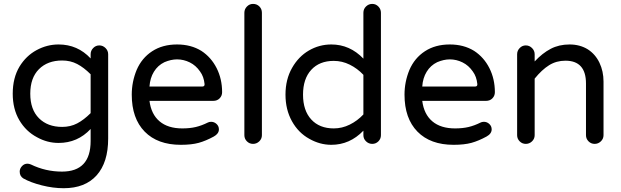

<svg xmlns="http://www.w3.org/2000/svg" viewBox="-20 -739 3216 994"><path d="M100.6 184.6Q82 172.9 82 149.4Q82 133.8 93.8 121.1Q105.5 108.4 122.1 108.4Q129.9 108.4 139.6 112.3Q215.8 149.4 300.8 149.4Q449.2 149.4 449.2 -8.8V-71.3Q381.8 1 283.2 1Q224.6 1 171.9 -28.3Q114.3 -58.6 80.1 -116.7Q45.9 -174.8 45.9 -253.9Q45.9 -335.9 81.1 -394.5Q115.2 -450.2 169.4 -479.5Q223.6 -508.8 283.2 -508.8Q381.8 -508.8 449.2 -436.5V-458Q449.2 -476.6 462.4 -490.2Q475.6 -503.9 494.1 -503.9Q512.7 -503.9 526.4 -490.2Q540 -476.6 540 -458V-21.5Q540 101.6 480.5 168.5Q420.9 235.4 309.6 235.4Q254.9 235.4 196.8 220.7Q138.7 206.1 100.6 184.6ZM449.2 -153.3V-354.5Q414.1 -389.6 379.4 -407.7Q344.7 -425.8 301.8 -425.8Q226.6 -425.8 181.6 -380.9Q136.7 -335.9 136.7 -253.9Q136.7 -171.9 181.6 -127Q226.6 -82 301.8 -82Q344.7 -82 379.4 -100.1Q414.1 -118.2 449.2 -153.3Z M662.1 -249Q662.1 -315.4 687.5 -377Q713.9 -438.5 767.6 -473.6Q821.3 -508.8 896.5 -508.8Q968.8 -508.8 1022.5 -475.6Q1073.2 -442.4 1101.6 -386.2Q1129.9 -330.1 1129.9 -261.7Q1129.9 -243.2 1117.2 -230Q1104.5 -216.8 1084 -216.8H753.9Q762.7 -147.5 806.2 -110.8Q849.6 -74.2 923.8 -74.2Q962.9 -74.2 993.7 -81.5Q1024.4 -88.9 1055.7 -104.5Q1062.5 -108.4 1073.2 -108.4Q1088.9 -108.4 1101.1 -97.2Q1113.3 -85.9 1113.3 -69.3Q1113.3 -46.9 1086.9 -32.2Q1045.9 -9.8 1008.8 0.5Q971.7 10.7 916 10.7Q795.9 10.7 729 -57.6Q662.1 -126 662.1 -249ZM1039.1 -303.7Q1035.2 -342.8 1015.6 -369.1Q994.1 -400.4 962.4 -416Q930.7 -431.6 896.5 -431.6Q865.2 -431.6 831.1 -417Q796.9 -400.4 776.9 -367.7Q756.8 -335 753.9 -291H1027.3Q1040 -291 1039.1 -303.7Z M1245.1 -39.1V-672.9Q1245.1 -691.4 1258.3 -705.1Q1271.5 -718.8 1290 -718.8Q1309.6 -718.8 1322.8 -705.6Q1335.9 -692.4 1335.9 -672.9V-39.1Q1335.9 -20.5 1322.3 -7.3Q1308.6 5.9 1290 5.9Q1271.5 5.9 1258.3 -7.3Q1245.1 -20.5 1245.1 -39.1Z M1581.1 -20.5Q1524.4 -51.8 1491.2 -111.8Q1458 -171.9 1458 -249Q1458 -328.1 1492.2 -387.7Q1525.4 -446.3 1579.1 -477.5Q1632.8 -508.8 1695.3 -508.8Q1791 -508.8 1861.3 -435.5V-672.9Q1861.3 -692.4 1875 -705.6Q1888.7 -718.8 1907.2 -718.8Q1925.8 -718.8 1939 -705.1Q1952.1 -691.4 1952.1 -672.9V-39.1Q1952.1 -20.5 1939 -7.3Q1925.8 5.9 1907.2 5.9Q1888.7 5.9 1875 -7.3Q1861.3 -20.5 1861.3 -39.1V-62.5Q1791 10.7 1695.3 10.7Q1635.7 10.7 1581.1 -20.5ZM1861.3 -146.5V-351.6Q1830.1 -384.8 1790.5 -404.3Q1751 -423.8 1708 -423.8Q1633.8 -423.8 1591.3 -377.4Q1548.8 -331.1 1548.8 -249Q1548.8 -167 1591.3 -120.6Q1633.8 -74.2 1708 -74.2Q1751 -74.2 1790.5 -93.8Q1830.1 -113.3 1861.3 -146.5Z M2074.2 -249Q2074.2 -315.4 2099.6 -377Q2126 -438.5 2179.7 -473.6Q2233.4 -508.8 2308.6 -508.8Q2380.9 -508.8 2434.6 -475.6Q2485.4 -442.4 2513.7 -386.2Q2542 -330.1 2542 -261.7Q2542 -243.2 2529.3 -230Q2516.6 -216.8 2496.1 -216.8H2166Q2174.8 -147.5 2218.3 -110.8Q2261.7 -74.2 2335.9 -74.2Q2375 -74.2 2405.8 -81.5Q2436.5 -88.9 2467.8 -104.5Q2474.6 -108.4 2485.4 -108.4Q2501 -108.4 2513.2 -97.2Q2525.4 -85.9 2525.4 -69.3Q2525.4 -46.9 2499 -32.2Q2458 -9.8 2420.9 0.5Q2383.8 10.7 2328.1 10.7Q2208 10.7 2141.1 -57.6Q2074.2 -126 2074.2 -249ZM2451.2 -303.7Q2447.3 -342.8 2427.7 -369.1Q2406.2 -400.4 2374.5 -416Q2342.8 -431.6 2308.6 -431.6Q2277.3 -431.6 2243.2 -417Q2209 -400.4 2189 -367.7Q2168.9 -335 2166 -291H2439.5Q2452.1 -291 2451.2 -303.7Z M2657.2 -39.1V-458Q2657.2 -476.6 2670.4 -490.2Q2683.6 -503.9 2702.1 -503.9Q2720.7 -503.9 2734.4 -490.2Q2748 -476.6 2748 -458V-420.9Q2788.1 -463.9 2831.1 -486.3Q2874 -508.8 2928.7 -508.8Q2982.4 -508.8 3023.4 -483.4Q3062.5 -458 3083.5 -414.1Q3104.5 -370.1 3104.5 -316.4V-39.1Q3104.5 -20.5 3090.8 -7.3Q3077.1 5.9 3058.6 5.9Q3040 5.9 3026.9 -7.3Q3013.7 -20.5 3013.7 -39.1V-306.6Q3013.7 -424.8 2907.2 -424.8Q2860.4 -424.8 2822.8 -401.4Q2785.2 -377.9 2748 -332V-39.1Q2748 -20.5 2734.4 -7.3Q2720.7 5.9 2702.1 5.9Q2683.6 5.9 2670.4 -7.3Q2657.2 -20.5 2657.2 -39.1Z"/></svg>

Font: jf-openhuninn-2.1
Style: Regular
Weight: 400
Designer: [Kosugi Maru]
Designed by MOTOYA      

[Varela Round]
Joe Prince (Latin component); Avraham Cornfeld (Hebrew component)
Foundry: justfont Co., Ltd.
Version: 2.1